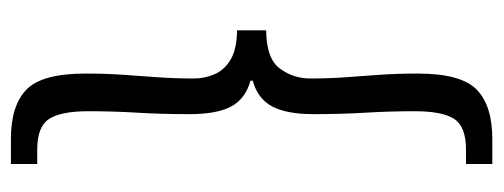

<svg xmlns="http://www.w3.org/2000/svg" viewBox="-298 -450 900 343"><g transform="rotate(-90 151.5 -278.0)"><path d="M30.5 152V105H56.6Q97.3 105 111.1 83.7Q124.8 62.4 124.8 13.9Q124.8 -31.7 122.2 -74.2Q119.6 -116.8 119.6 -167.4Q119.6 -215.4 133.3 -241.2Q146.9 -267 179.4 -276V-280Q146.9 -289 133.3 -314.5Q119.6 -340 119.6 -388.6Q119.6 -440.2 122.2 -482.6Q124.8 -525 124.8 -569.9Q124.8 -618.4 111.1 -639.7Q97.3 -661 56.6 -661H30.5V-708H75.2Q134.8 -708 163.4 -680.3Q192.1 -652.6 192.1 -574.6Q192.1 -538.4 189.9 -507.2Q187.7 -476.1 185.5 -445.7Q183.3 -415.2 183.3 -381Q183.3 -362.1 190.7 -344.6Q198.1 -327 216.7 -315.7Q235.4 -304.4 269.3 -304V-252Q218.8 -251.6 201.1 -227.6Q183.3 -203.5 183.3 -173.7Q183.3 -140.2 185.5 -110Q187.7 -79.9 189.9 -48.8Q192.1 -17.6 192.1 18.6Q192.1 96.2 163.4 124.1Q134.8 152 75.2 152Z"/></g></svg>

Font: Source Sans 3 VF
Style: Regular
Weight: 200
Designer: Paul D. Hunt
Foundry: Adobe
Version: Version 3.046;hotconv 1.0.118;makeotfexe 2.5.65603